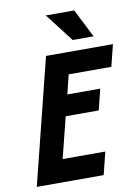

<svg xmlns="http://www.w3.org/2000/svg" viewBox="-91 -882 685 942"><g transform="rotate(-10 252.0 -410.5)"><path d="M14.6 0 170.8 -625H504.2L477.1 -516.7H264.6L241 -420.8H404.9L379.2 -316.7H214.6L163.2 -112.5H375.7L347.9 0ZM313.2 -679.2 204.2 -820.8H345.8L417.4 -679.2Z"/></g></svg>

Font: Afacad
Style: Italic
Weight: 400
Italic angle: -14°
Designer: Kristian Moeller
Foundry: Dicotype
Version: Version 1.000